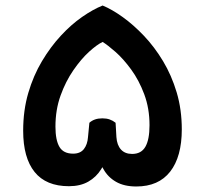

<svg xmlns="http://www.w3.org/2000/svg" viewBox="-20 -668 727 696"><path d="M352 -648Q386 -634 425 -606Q464 -578 502 -538Q540 -498 571 -446.5Q602 -395 620.5 -333Q639 -271 639 -199Q639 -100 597 -46Q555 8 474 8Q430 8 400.5 -9Q371 -26 355 -55Q353 -59 351 -62Q349 -59 347 -55Q329 -26 300 -9.5Q271 7 230 7Q147 7 105.5 -44.5Q64 -96 64 -194Q64 -268 82.5 -331Q101 -394 132 -446Q163 -498 200.5 -538.5Q238 -579 277.5 -606.5Q317 -634 352 -648ZM352 -516Q331 -506 302.5 -480Q274 -454 246 -413.5Q218 -373 199.5 -321.5Q181 -270 181 -209Q181 -160 195.5 -135.5Q210 -111 245 -111Q271 -111 284 -127.5Q297 -144 299 -171L304 -223Q313 -231 324.5 -235Q336 -239 351 -239Q366 -239 377.5 -235Q389 -231 399 -223L402 -171Q404 -142 418.5 -126Q433 -110 459 -110Q492 -110 507 -136Q522 -162 522 -214Q522 -275 503 -326Q484 -377 455.5 -416Q427 -455 398.5 -480Q370 -505 352 -516Z"/></svg>

Font: Baloo Bhaijaan 2 SemiBold
Style: Regular
Weight: 600
Designer: Sanskriti Dholi, Noopur Datye and Ek Type
Foundry: Ek Type
Version: Version 1.700